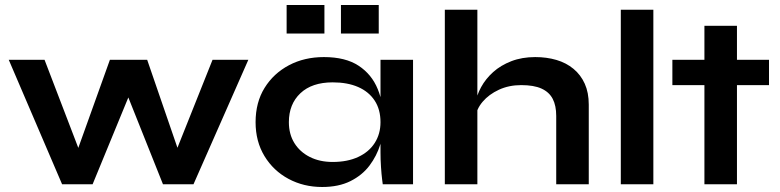

<svg xmlns="http://www.w3.org/2000/svg" viewBox="-20 -736 3115 767"><path d="M708 -90 667 -91 829 -497H972L753 0H631L471 -401H515L350 0H228L15 -497H158L314 -90H273L419 -497H568Z M1267 11Q1193 11 1132.5 -21.5Q1072 -54 1036.5 -112.5Q1001 -171 1001 -248Q1001 -327 1037 -385Q1073 -443 1134.5 -475.5Q1196 -508 1274 -508Q1360 -508 1412.5 -473.5Q1465 -439 1489 -380Q1513 -321 1513 -248Q1513 -204 1499 -158.5Q1485 -113 1456 -74.5Q1427 -36 1380 -12.5Q1333 11 1267 11ZM1309 -89Q1368 -89 1411 -109Q1454 -129 1477 -165Q1500 -201 1500 -248Q1500 -299 1476.5 -334.5Q1453 -370 1410.5 -388.5Q1368 -407 1309 -407Q1226 -407 1180 -363.5Q1134 -320 1134 -248Q1134 -200 1156 -164.5Q1178 -129 1217.5 -109Q1257 -89 1309 -89ZM1500 -497H1630V0H1509Q1509 0 1506.5 -19.5Q1504 -39 1502 -69Q1500 -99 1500 -128ZM1276 -716V-602H1125V-716ZM1493 -716V-602H1342V-716Z M2202 0V-273Q2202 -314 2188 -341Q2174 -368 2143.5 -382Q2113 -396 2062 -396Q2013 -396 1973 -377.5Q1933 -359 1908 -329.5Q1883 -300 1880 -267L1879 -322Q1884 -355 1902 -388Q1920 -421 1950 -448Q1980 -475 2022.5 -491.5Q2065 -508 2118 -508Q2164 -508 2203 -496.5Q2242 -485 2271 -461Q2300 -437 2316 -401.5Q2332 -366 2332 -318V0ZM1757 0V-697H1887V0Z M2460 -697H2590V0H2460Z M2666 -497H3052V-396H2666ZM2794 -633H2924V0H2794Z"/></svg>

Font: Syne
Style: Bold
Weight: 700
Designer: Lucas Descroix
Foundry: Bonjour Monde
Version: Version 2.200